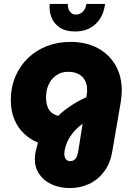

<svg xmlns="http://www.w3.org/2000/svg" viewBox="-20 -739 678 976"><path d="M335 217Q285 217 244.5 199Q204 181 180.5 147.5Q157 114 157 69Q157 49 162.5 25.5Q168 2 173 -14Q134 -30 102.5 -59.5Q71 -89 53 -132Q35 -175 35 -229Q35 -295 58 -349.5Q81 -404 122 -443.5Q163 -483 218 -504.5Q273 -526 338 -526Q418 -526 476.5 -494.5Q535 -463 567 -407.5Q599 -352 599 -279Q599 -266 597.5 -251Q596 -236 594 -221L551 29Q541 91 509.5 133Q478 175 433 196Q388 217 335 217ZM336 80Q355 80 364 67.5Q373 55 377 34L400 -110Q379 -95 364 -79Q349 -63 338 -46.5Q327 -30 320.5 -14Q314 2 310.5 16.5Q307 31 307 43Q307 59 314.5 69.5Q322 80 336 80ZM276 -150Q301 -175 336.5 -199Q372 -223 419 -245L421 -259Q422 -265 422.5 -271Q423 -277 423 -282Q423 -310 411.5 -331Q400 -352 378.5 -363Q357 -374 327 -374Q293 -374 268 -357.5Q243 -341 229 -313Q215 -285 214 -247Q214 -218 221 -198Q228 -178 242 -166.5Q256 -155 276 -150ZM362 -579Q313 -579 283 -599.5Q253 -620 241 -652Q229 -684 233 -719H325Q324 -703 329 -691Q334 -679 343.5 -672Q353 -665 366 -665Q387 -665 401.5 -680Q416 -695 419 -719H514Q506 -654 465.5 -616.5Q425 -579 362 -579Z"/></svg>

Font: MuseoModerno ExtraBold
Style: Italic
Weight: 800
Italic angle: -9°
Designer: Pablo Cosgaya, Héctor Gatti, Marcela Romero, and the Authors of The MuseoModerno Project.
Foundry: Omnibus-Type Team
Version: Version 1.003